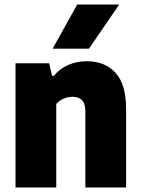

<svg xmlns="http://www.w3.org/2000/svg" viewBox="-20 -828 622 848"><path d="M48.5 -548.5H197L210 -493H217.5Q244.5 -525 281.5 -541.2Q318.5 -557.5 363.5 -557.5Q443 -557.5 490 -506.8Q537 -456 537 -346.5V0H357V-334Q357 -370 342.5 -385.2Q328 -400.5 300.5 -400.5Q280 -400.5 260.8 -392.2Q241.5 -384 228.5 -369V0H48.5ZM212.5 -613 321 -808H506.5L373 -613Z"/></svg>

Font: Encode Sans Semi Condensed ExBd
Style: Regular
Weight: 800
Width: 4
Designer: Multiple Designers
Foundry: Impallari Type
Version: Version 2.000